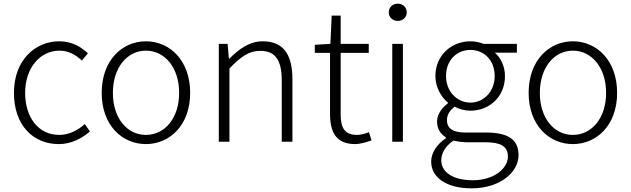

<svg xmlns="http://www.w3.org/2000/svg" viewBox="-20 -772 3438 1046"><path d="M300 13C367 13 424 -16 470 -56L442 -96C406 -64 358 -37 303 -37C191 -37 117 -130 117 -266C117 -402 198 -496 304 -496C354 -496 393 -473 426 -442L459 -482C422 -515 374 -547 303 -547C171 -547 56 -444 56 -266C56 -89 161 13 300 13Z M775 13C904 13 1016 -89 1016 -266C1016 -444 904 -547 775 -547C646 -547 534 -444 534 -266C534 -89 646 13 775 13ZM775 -37C671 -37 595 -130 595 -266C595 -402 671 -496 775 -496C879 -496 956 -402 956 -266C956 -130 879 -37 775 -37Z M1172 0H1230V-399C1292 -463 1336 -495 1398 -495C1480 -495 1515 -444 1515 -333V0H1573V-341C1573 -478 1522 -547 1411 -547C1338 -547 1283 -505 1229 -452H1227L1220 -533H1172Z M1915 13C1939 13 1973 4 2004 -7L1990 -52C1971 -44 1945 -37 1925 -37C1854 -37 1836 -81 1836 -148V-484H1989V-533H1836V-687H1787L1780 -533L1695 -528V-484H1778V-152C1778 -53 1810 13 1915 13Z M2117 0H2175V-533H2117ZM2147 -658C2173 -658 2196 -677 2196 -704C2196 -734 2173 -752 2147 -752C2120 -752 2098 -734 2098 -704C2098 -677 2120 -658 2147 -658Z M2549 254C2705 254 2805 166 2805 73C2805 -12 2748 -50 2627 -50H2515C2438 -50 2415 -79 2415 -117C2415 -151 2434 -173 2457 -191C2481 -177 2514 -169 2543 -169C2648 -169 2731 -247 2731 -357C2731 -411 2708 -457 2676 -485H2796V-533H2614C2597 -540 2572 -547 2543 -547C2438 -547 2352 -469 2352 -358C2352 -294 2386 -241 2420 -213V-209C2396 -191 2361 -156 2361 -110C2361 -68 2382 -40 2409 -24V-19C2360 14 2329 61 2329 108C2329 198 2416 254 2549 254ZM2543 -213C2472 -213 2410 -271 2410 -358C2410 -446 2470 -500 2543 -500C2615 -500 2675 -446 2675 -358C2675 -271 2613 -213 2543 -213ZM2556 210C2447 210 2384 166 2384 101C2384 65 2404 26 2450 -6C2477 0 2505 3 2517 3H2626C2705 3 2747 24 2747 81C2747 145 2672 210 2556 210Z M3101 13C3230 13 3342 -89 3342 -266C3342 -444 3230 -547 3101 -547C2972 -547 2860 -444 2860 -266C2860 -89 2972 13 3101 13ZM3101 -37C2997 -37 2921 -130 2921 -266C2921 -402 2997 -496 3101 -496C3205 -496 3282 -402 3282 -266C3282 -130 3205 -37 3101 -37Z"/></svg>

Font: Noto Sans T Chinese Light
Style: Regular
Weight: 300
Designer: Ryoko NISHIZUKA (kana & ideographs); Paul D. Hunt (Latin, Greek & Cyrillic); Wenlong ZHANG (bopomofo); Sandoll Communica
Foundry: Adobe Systems Incorporated
Version: Version 1.000;PS 1;hotconv 1.0.78;makeotf.lib2.5.61930